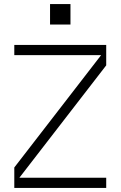

<svg xmlns="http://www.w3.org/2000/svg" viewBox="-20 -920 590 940"><path d="M50 0H500V-50H75L500 -600V-700H50V-650H475L50 -100ZM225 -800H325V-900H225Z"/></svg>

Font: LS-VG5000 Light
Style: Regular
Weight: 400
Designer: Justin Bihan, 2021
Foundry: Justin Bihan, 2021
Version: Version 1.000;Glyphs 3.1.2 (3151)